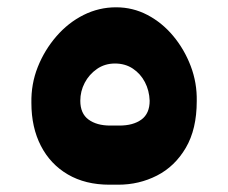

<svg xmlns="http://www.w3.org/2000/svg" viewBox="-20 -492 625 526"><path d="M280 14Q214 14 166 -14Q118 -42 92 -92.5Q66 -143 66 -210Q65 -262 83.5 -308.5Q102 -355 134.5 -392.5Q167 -430 209 -451Q251 -472 298 -472Q344 -472 384 -451Q424 -430 454.5 -393.5Q485 -357 502.5 -311Q520 -265 519 -215Q519 -138 489 -87Q459 -36 410 -11Q361 14 304 14ZM282 -148H307Q345 -148 367.5 -164.5Q390 -181 390 -216Q389 -244 377 -267Q365 -290 344 -304Q323 -318 295 -318Q267 -318 245.5 -303Q224 -288 212 -265Q200 -242 200 -216Q200 -181 222.5 -164.5Q245 -148 282 -148Z"/></svg>

Font: Rubik ExtraBold
Style: Regular
Weight: 800
Designer: Hubert and Fischer
Foundry: Hubert and Fischer
Version: Version 2.300;gftools[0.9.30]